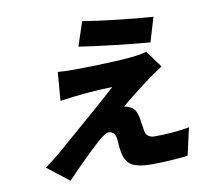

<svg xmlns="http://www.w3.org/2000/svg" viewBox="-89 -884 1134 1043"><g transform="rotate(-10 478.0 -362.5)"><path d="M429.7 -784.1Q503.9 -771.3 618.3 -758.5Q732.6 -745.7 815.3 -740.1L775.2 -605.8Q695 -612.2 579.4 -625.5Q463.8 -638.8 385.7 -650.9ZM811.4 -467Q778.1 -445 735.8 -415.1Q696.4 -386.4 641.7 -343.2Q587 -300.1 573.5 -286.9Q579.2 -286.9 589.8 -283.6Q600.5 -280.2 607.6 -275.9Q622.9 -268.5 631.7 -254.1Q640.6 -239.7 646.3 -214.1Q647 -210.6 651.1 -181.5Q655.2 -152.3 658 -139.9Q660.2 -120.4 673.7 -109.7Q687.1 -99.1 709.5 -99.1Q810 -99.1 900.9 -115.1L867.2 35.2Q838.8 40.1 776.3 44Q713.8 47.9 675.1 47.9Q647.4 47.9 626.1 46Q604.8 44 587.9 39.1Q571 34.1 559.1 27.9Q547.2 21.7 538.5 10.5Q529.8 -0.7 524.3 -11.9Q518.8 -23.1 515.1 -41.5Q511.4 -60 509.6 -77.4Q507.8 -94.8 506 -121.1Q502.5 -144.5 491.5 -154.3Q480.5 -164.1 466.3 -164.1Q447.4 -164.1 402.7 -123.9Q317.5 -46.9 217.3 58.9L97.7 -34.1Q155.5 -77.4 183.9 -101.9Q449.9 -330.3 528.8 -403.1Q394.9 -400.2 238.6 -377.8L251.4 -535.2Q283.7 -532 346.9 -532Q439.6 -532 572.4 -538.5Q705.3 -545.1 743.6 -560Z"/></g></svg>

Font: Karasuma Gothic
Style: Italic
Weight: 900
Italic angle: -9.39999°
Designer: Rasmus Andersson / Ryoko Nishizuka
Foundry: Genbu
Version: Version 1.00